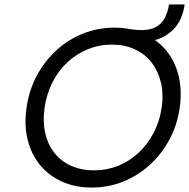

<svg xmlns="http://www.w3.org/2000/svg" viewBox="-20 -831 848 861"><path d="M391 10Q317 10 258 -16.5Q199 -43 159.5 -91Q120 -139 104 -204.5Q88 -270 99 -348Q110 -426 145 -491.5Q180 -557 233 -605.5Q286 -654 352.5 -680.5Q419 -707 493 -707Q512 -707 528 -705.5Q544 -704 558 -701Q573 -699 586.5 -697.5Q600 -696 615 -696Q651 -696 676.5 -708.5Q702 -721 717 -747Q732 -773 738 -811H808Q803 -776 790 -747Q777 -718 755 -696.5Q733 -675 705 -662Q677 -649 641 -646L652 -666Q703 -637 736.5 -590Q770 -543 783 -482Q796 -421 786 -348Q775 -271 740 -205.5Q705 -140 651.5 -91.5Q598 -43 532 -16.5Q466 10 391 10ZM402 -67Q459 -67 510 -87.5Q561 -108 601.5 -146Q642 -184 669 -235.5Q696 -287 705 -348Q714 -410 701.5 -461.5Q689 -513 659.5 -551Q630 -589 584.5 -610Q539 -631 482 -631Q425 -631 373.5 -610Q322 -589 281.5 -551Q241 -513 215 -461.5Q189 -410 180 -348Q171 -287 182.5 -235.5Q194 -184 223.5 -146Q253 -108 299 -87.5Q345 -67 402 -67Z"/></svg>

Font: Lexend Light
Style: Italic
Weight: 300
Italic angle: -8.13011°
Designer: Bonnie Shaver-Troup, Thomas Jockin
Foundry: Lexend
Version: Version 1.007